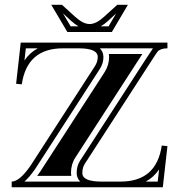

<svg xmlns="http://www.w3.org/2000/svg" viewBox="-20 -789 755 809"><path d="M624.5 -585.4H400.6Q404.3 -581.8 407.1 -577.6Q409.9 -573.5 411.4 -570.2Q412.8 -566.9 413.8 -563Q414.8 -559.1 415 -556.9Q415.3 -554.7 415.5 -551.8L415.8 -549.1Q415.8 -521.5 400.1 -497.6L128.9 -78.1Q104.7 -43 82.8 -23.9H317.9Q314.2 -27.6 311.5 -31.7Q308.8 -35.9 307.4 -39.2Q305.9 -42.5 304.9 -46.4Q304 -50.3 303.7 -52.5Q303.5 -54.7 303.2 -57.6L303 -60.3Q303 -89.6 317.4 -111.8L588.6 -531Q617.4 -575.4 624.5 -585.4ZM650.4 -75.2Q628.4 -42.5 594.2 -23.9H644.5ZM139.2 -585.4H88.9L83 -534.2Q105.2 -566.9 139.2 -585.4ZM67.4 -609.4H685.5V-585.4Q660.6 -585.4 646 -574.2Q644 -572.8 608.6 -518.1L337.4 -98.9Q326.9 -82.8 326.9 -60.3Q326.9 -23.9 407 -23.9H488.3Q639.4 -23.9 661.6 -175.8L685.5 -173.3L666 0H29.3V-23.9Q62.5 -23.9 108.9 -91.3L380.1 -510.5Q391.8 -528.6 391.8 -549.1Q391.8 -585.4 311 -585.4H245.1Q94 -585.4 71.8 -433.6L47.9 -436ZM280.3 -47.9H136.5L148.7 -64.7L420.4 -484.4Q439.7 -514.4 439.7 -549.1Q439.7 -555.4 438.5 -561.5H579.8L568.4 -543.9L297.4 -125Q279.1 -96.9 279.1 -60.3Q279.1 -54 280.3 -47.9ZM263.9 -654.1 196 -768.8H241L296.6 -718.3Q330.3 -687.7 357.7 -687.7Q384.8 -687.7 418.5 -718.3L474.1 -768.8H519L451.2 -654.1ZM245.4 -732.7 277.6 -678H310.8Q295.9 -686.5 280.5 -700.4ZM469.7 -732.7 434.6 -700.4Q419.2 -686.5 404.5 -678H437.5Z"/></svg>

Font: itsadzokeS01
Style: Regular
Weight: 600
Width: 6
Version: Version 0.46